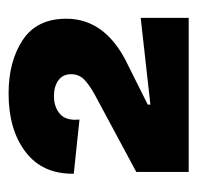

<svg xmlns="http://www.w3.org/2000/svg" viewBox="-26 -692 449 436"><g transform="rotate(-90 198.0 -474.5)"><path d="M25 -270V-389L200 -483Q222 -495 234.5 -507Q247 -519 247 -537Q247 -556 233 -566Q219 -576 197 -576Q173 -576 157 -562.5Q141 -549 144 -518L21 -531Q20 -602 70.5 -640.5Q121 -679 203 -679Q276 -679 324.5 -647Q373 -615 373 -548Q373 -457 266 -407L178 -363V-357L375 -379V-270Z"/></g></svg>

Font: Bricolage Grotesque 48pt Bricolage Grotesque 48pt Regular
Style: Bold
Weight: 700
Designer: Mathieu Triay
Foundry: Atelier Triay
Version: Version 1.000; ttfautohint (v1.8.4.7-5d5b);gftools[0.9.32]